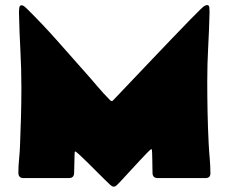

<svg xmlns="http://www.w3.org/2000/svg" viewBox="-20 -691 888 745"><path d="M70.8 0Q51.3 0 51.3 -21Q51.3 -46.9 54 -73Q56.6 -99.1 57.6 -124.5Q60.1 -181.2 61.5 -238.3Q63 -295.4 63 -352.1Q63 -424.3 59.1 -496.1Q55.2 -567.9 53.7 -639.6V-649.9Q53.7 -654.8 55.2 -662.6Q56.6 -670.4 63.5 -670.4Q69.8 -670.4 76.9 -664.1Q84 -657.7 87.9 -653.8Q145 -597.2 198.7 -536.9Q252.4 -476.6 305.7 -416Q331.1 -387.7 356.2 -357.9Q381.3 -328.1 408.2 -301.3Q409.2 -300.3 411.1 -299.3H416.5Q416.5 -299.3 438.2 -322Q460 -344.7 494.6 -381.3Q529.3 -418 569.8 -460.4Q610.4 -502.9 649.2 -543.5Q688 -584 717.5 -614.3Q747.1 -644.5 759.3 -656.2Q764.2 -661.1 769 -665Q773.9 -668.9 780.3 -670.9Q781.2 -670.9 782 -671.1Q782.7 -671.4 783.2 -671.4Q791.5 -671.4 792.2 -662.1Q793 -652.8 793 -647V-641.1Q791.5 -574.7 787.8 -508.3Q784.2 -441.9 784.2 -375Q784.2 -315.4 785.4 -255.4Q786.6 -195.3 789.6 -135.7Q791 -106.4 793.7 -76.9Q796.4 -47.4 796.4 -18.1Q796.4 0 777.3 0H592.3Q572.3 0 571.8 -19.5Q571.8 -23.9 571.5 -37.6Q571.3 -51.3 571 -67.6Q570.8 -84 570.3 -96.7Q569.8 -109.4 568.8 -111.3L566.9 -112.3Q564.9 -112.3 552.7 -99.9Q540.5 -87.4 522.7 -68.4Q504.9 -49.3 486.6 -29.3Q468.3 -9.3 454.1 5.9Q439.9 21 435.5 25.4Q432.6 28.3 429.2 30.8Q425.8 33.2 421.4 33.2Q417 33.2 413.8 31Q410.6 28.8 407.2 25.9Q402.3 21.5 387.9 7.3Q373.5 -6.8 354.7 -25.6Q335.9 -44.4 317.9 -62.3Q299.8 -80.1 286.9 -91.8Q273.9 -103.5 272 -103.5Q270.5 -103.5 270 -100.3Q269.5 -97.2 269.5 -96.2L267.6 -19.5Q267.1 0 247.1 0Z"/></svg>

Font: Belanosima
Style: Bold
Weight: 700
Designer: The DocRepair Project, Santiago Orozco
Foundry: Google
Version: Version 2.000